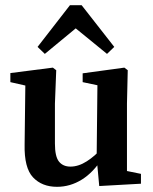

<svg xmlns="http://www.w3.org/2000/svg" viewBox="-20 -709 589 741"><path d="M200 12Q142 12 107.5 -24.5Q73 -61 75 -152L78 -398L104 -373L20 -392V-427L184 -448L197 -438L192 -309V-155Q192 -105 207.5 -85.5Q223 -66 252 -66Q283 -66 315 -86.5Q347 -107 374 -138L392 -100H376Q341 -44 296 -16Q251 12 200 12ZM363 9 353 -99 356 -380 299 -392V-426L460 -448L473 -438L470 -309V-49L524 -38V0ZM393 -501 230 -634H314L153 -501L125 -528L250 -689H295L421 -528Z"/></svg>

Font: Lisu Bosa ExtraBold
Style: Regular
Weight: 800
Designer: David Morse, Annie Olsen, Victor Gaultney, Frank Grießhammer (Latin)
Foundry: SIL International
Version: Version 2.000